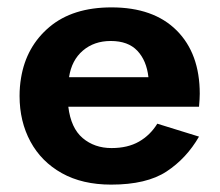

<svg xmlns="http://www.w3.org/2000/svg" viewBox="-20 -490 597 520"><path d="M519 -120Q485 -61 431 -25.5Q377 10 281 10Q203 10 147.5 -21Q92 -52 62.5 -106.5Q33 -161 33 -230Q33 -243 34 -255Q35 -267 37 -279Q51 -364 114 -417Q177 -470 282 -470Q396 -470 458.5 -407.5Q521 -345 521 -236Q521 -230 520.5 -221Q520 -212 519 -201H165Q172 -143 204 -116Q236 -89 282 -89Q326 -89 356.5 -106.5Q387 -124 406 -155ZM280 -379Q235 -379 204.5 -353Q174 -327 167 -281H382Q377 -326 352 -352.5Q327 -379 280 -379Z"/></svg>

Font: Jost* Semi
Style: Regular
Weight: 600
Version: Version 3.7